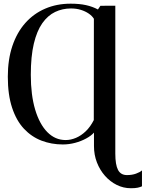

<svg xmlns="http://www.w3.org/2000/svg" viewBox="-20 -774 792 1044"><path d="M691.5 249.5Q651 249.5 614.8 231.5Q578.5 213.5 550.8 182Q523 150.5 507 109.2Q491 68 491 20.5V-53Q475.5 -35.5 448.2 -20.8Q421 -6 388 2.8Q355 11.5 321.5 11.5Q260 11.5 205.8 -9.2Q151.5 -30 110.2 -74Q69 -118 45.8 -188.2Q22.5 -258.5 22.5 -357Q22.5 -450 47.2 -523.8Q72 -597.5 117.5 -648.8Q163 -700 225.8 -727Q288.5 -754 364 -754Q412 -754 447.2 -746.2Q482.5 -738.5 512.5 -722.5L526 -742.5L607 -743V61.5Q607 122 621.8 150Q636.5 178 670.5 178Q698 178 719.5 170.2Q741 162.5 752 152.5V239Q742.5 243.5 729 246.5Q715.5 249.5 691.5 249.5ZM337 -12.5Q365 -12.5 393.2 -24.5Q421.5 -36.5 446.5 -60.5Q471.5 -84.5 490 -121L490.5 -672Q480.5 -688 462 -700.5Q443.5 -713 419.2 -720.5Q395 -728 366 -728Q319.5 -728 279.8 -709Q240 -690 210.2 -648Q180.5 -606 164 -536.8Q147.5 -467.5 147.5 -367Q147.5 -257.5 171.2 -178Q195 -98.5 237.5 -55.5Q280 -12.5 337 -12.5Z"/></svg>

Font: Merriweather 144pt Medium
Style: Regular
Weight: 500
Version: Version 2.100